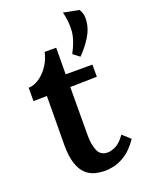

<svg xmlns="http://www.w3.org/2000/svg" viewBox="-151 -864 714 951"><g transform="rotate(-20 205.5 -388.0)"><path d="M312 -557 278 -583Q313 -649 315 -697Q317 -745 305 -792L387 -776Q397 -758 399.5 -744.5Q402 -731 400 -712Q396 -670 370.5 -630Q345 -590 312 -557ZM237 16Q209 16 182.5 9.5Q156 3 134.5 -16.5Q113 -36 100 -74Q87 -112 87 -173L89 -431L18 -430V-500Q48 -501 76 -520.5Q104 -540 125 -572Q146 -604 153 -640H214L213 -500H354V-436L213 -433L212 -176Q212 -131 225.5 -98Q239 -65 277 -65Q296 -65 320.5 -77Q345 -89 370 -125L411 -88Q377 -38 341.5 -16Q306 6 278 11Q250 16 237 16Z"/></g></svg>

Font: Lora SemiBold
Style: Regular
Weight: 600
Designer: Olga Karpushina, Alexei Vanyashin (Cyrillic)
Foundry: Cyreal
Version: Version 3.011; ttfautohint (v1.8.4.7-5d5b)